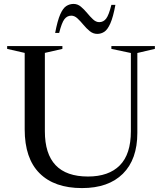

<svg xmlns="http://www.w3.org/2000/svg" viewBox="-20 -950 829 980"><path d="M648 -280V-679.5L548.5 -700.5V-715H770.5V-700.5L681 -679.5V-271.5Q681 -136.5 607.2 -63.2Q533.5 10 398.5 10Q257.5 10 181.8 -65.8Q106 -141.5 106 -290V-680L16.5 -700.5V-715H298.5V-700.5L209 -680V-280Q209 -49 429 -49Q535 -49 591.5 -106Q648 -163 648 -280ZM569 -925Q557.5 -862.5 543.2 -830.5Q529 -798.5 512.5 -787.8Q496 -777 476.5 -777Q455.5 -777 438.2 -791Q421 -805 405.8 -823.5Q390.5 -842 375.5 -856Q360.5 -870 344 -870Q322.5 -870 308.8 -852Q295 -834 282 -782H261.5Q273.5 -845 287.5 -876.8Q301.5 -908.5 318.5 -919.2Q335.5 -930 355.5 -930Q376 -930 392.8 -916Q409.5 -902 424.8 -883.5Q440 -865 455 -851Q470 -837 486.5 -837Q508 -837 521.8 -855Q535.5 -873 548.5 -925Z"/></svg>

Font: Newsreader Display
Style: Regular
Weight: 400
Designer: Hugues Gentile
Foundry: Production Type
Version: Version 1.001